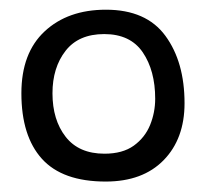

<svg xmlns="http://www.w3.org/2000/svg" viewBox="-20 -736 415 386"><path d="M192.5 -371Q105.5 -371 64.2 -416.8Q23 -462.5 23 -548.5Q23 -629.5 69.8 -673Q116.5 -716.5 193 -716.5Q274 -716.5 312.5 -664Q351 -611.5 351 -528.5Q351 -457 309 -414Q267 -371 192.5 -371ZM190 -427Q226.5 -427 249 -443.2Q271.5 -459.5 281.8 -484.8Q292 -510 292 -537.5Q292 -594 267 -630.8Q242 -667.5 189.5 -667.5Q138 -667.5 111.8 -633.8Q85.5 -600 85.5 -548.5Q85.5 -495 112 -461Q138.5 -427 190 -427Z"/></svg>

Font: Grandstander Light
Style: Regular
Weight: 300
Designer: Tyler Finck
Foundry: Etcetera Type Co
Version: Version 1.200; ttfautohint (v1.8.3)